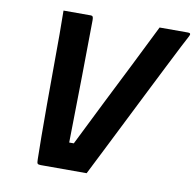

<svg xmlns="http://www.w3.org/2000/svg" viewBox="-79 -780 877 862"><g transform="rotate(10 360.0 -349.5)"><path d="M267 -700Q273 -700 275.5 -696Q278 -692 278 -680Q277 -563 275 -426Q273 -289 270 -121H291Q345 -231 393 -326Q441 -421 486.5 -512Q532 -603 580 -700H710Q726 -700 717 -684Q710 -672 690 -632.5Q670 -593 640.5 -535Q611 -477 576.5 -408Q542 -339 505.5 -266.5Q469 -194 434.5 -125Q400 -56 371 1H162Q151 1 147.5 -2.5Q144 -6 144 -22Q143 -60 142.5 -126Q142 -192 142 -272.5Q142 -353 142.5 -436Q143 -519 143 -591Q143 -619 142.5 -646Q142 -673 142 -700Z"/></g></svg>

Font: Recursive Sn Lnr St
Style: Bold Italic
Weight: 700
Italic angle: -15°
Version: Version 1.079;hotconv 1.0.112;makeotfexe 2.5.65598; ttfautoh